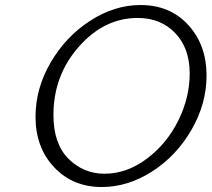

<svg xmlns="http://www.w3.org/2000/svg" viewBox="-20 -731 846 768"><path d="M122.1 -264.2Q122.1 -377 182.6 -481Q243.2 -585 340.6 -647.9Q438 -710.9 542 -710.9Q660.2 -710.9 733.2 -630.9Q806.2 -550.8 806.2 -429.2Q806.2 -315.4 745.6 -211.2Q685.1 -106.9 588.1 -44.9Q491.2 17.1 387.2 17.1Q271 17.1 196.5 -62Q122.1 -141.1 122.1 -264.2ZM193.8 -271Q193.8 -155.8 253.9 -95.9Q314 -36.1 397.9 -36.1Q486.8 -36.1 566.9 -95.9Q647 -155.8 692.9 -248.3Q738.8 -340.8 738.8 -437Q738.8 -538.1 680.9 -598.6Q623 -659.2 530.8 -659.2Q397 -659.2 295.4 -544.2Q193.8 -429.2 193.8 -271Z"/></svg>

Font: CMU Bright
Style: Oblique
Weight: 500
Italic angle: -12°
Version: Version 0.7.0